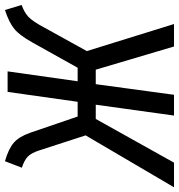

<svg xmlns="http://www.w3.org/2000/svg" viewBox="-12 -748 740 795"><g transform="rotate(-90 358.5 -350.0)"><path d="M736 -631Q705 -620 686.5 -602.5Q668 -585 644 -540L545 -361L657 0H564L468 -324H408L364 0H278L323 -324H264L83 0H-19L196 -366L135 -554Q124 -590 108.5 -605Q93 -620 62 -630L89 -700Q141 -685 166 -663Q191 -641 207 -595L274 -399H335L376 -689H461L420 -399H476L581 -587Q610 -639 636.5 -661Q663 -683 715 -700Z"/></g></svg>

Font: Fira Sans Compressed
Style: Italic
Weight: 400
Width: 1
Italic angle: -8°
Designer: bBox Type GmbH & Carrois Corporate GbR & Edenspiekermann AG
Foundry: bBox Type GmbH & Carrois Corporate GbR & Edenspiekermann AG
Version: Version 4.301